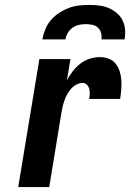

<svg xmlns="http://www.w3.org/2000/svg" viewBox="-20 -760 540 780"><path d="M54 0 140 -520H266L252 -434Q262 -453 275.5 -470.5Q289 -488 306.5 -501.5Q324 -515 344.5 -521.5Q365 -528 385 -528Q405 -528 422 -521.5Q439 -515 450 -501Q461 -487 466.5 -469.5Q472 -452 473 -433.5Q474 -415 472.5 -396Q471 -377 468 -358H342Q344 -368 344.5 -378.5Q345 -389 342.5 -399Q340 -409 333 -416Q326 -423 316 -423Q303 -423 290.5 -416.5Q278 -410 268.5 -399Q259 -388 252.5 -376Q246 -364 241.5 -351Q237 -338 234 -325Q231 -312 229 -299L180 0ZM152 -600Q156 -621 164 -641Q172 -661 186.5 -678Q201 -695 220 -707.5Q239 -720 259 -727.5Q279 -735 300 -737.5Q321 -740 342 -740Q363 -740 383 -737.5Q403 -735 421 -727.5Q439 -720 454 -707.5Q469 -695 477.5 -678Q486 -661 488 -641Q490 -621 486 -600H392Q394 -614 390.5 -626.5Q387 -639 378 -647.5Q369 -656 356 -659Q343 -662 329 -662Q315 -662 301 -659Q287 -656 275 -647.5Q263 -639 255.5 -626.5Q248 -614 246 -600Z"/></svg>

Font: Iosevka SS18 Extrabold
Style: Italic
Weight: 800
Italic angle: -9°
Monospace: yes
Designer: Belleve Invis
Foundry: Belleve Invis
Version: Version 25.1.1; ttfautohint (v1.8.4)